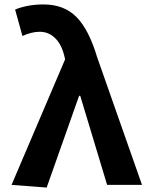

<svg xmlns="http://www.w3.org/2000/svg" viewBox="-20 -832 659 864"><path d="M190 12 32 0 273 -565 269 -582Q256 -634 227 -661.5Q198 -689 159 -689Q122 -689 81 -670L48 -789Q104 -812 176 -812Q268 -812 324 -755.5Q380 -699 417 -575L619 0H462L341 -401H336Z"/></svg>

Font: NotoSansHansBold
Style: Bold
Weight: 700
Designer: Ryoko NISHIZUKA  (kana & ideographs); Paul D. Hunt (Latin, Greek & Cyrillic); Wenlong ZHANG  (bopomofo); Sandoll Communi
Foundry: Adobe Systems Incorporated
Version: Version 1.00;December 8, 2021;FontCreator 13.0.0.2675 64-bit